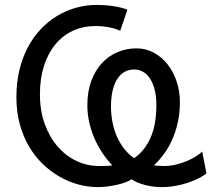

<svg xmlns="http://www.w3.org/2000/svg" viewBox="-20 -745 868 777"><path d="M429.2 -313Q429.2 -281.7 435.1 -251.2Q440.9 -220.7 452.6 -193.6Q464.4 -166.5 481.9 -143.8Q499.5 -121.1 522.5 -105Q563.5 -131.8 588.1 -185.1Q612.8 -238.3 612.8 -319.8Q612.8 -354 606.2 -380.6Q599.6 -407.2 587.9 -425.8Q576.2 -444.3 559.6 -454.1Q543 -463.9 522.5 -463.9Q502 -463.9 484.9 -454.6Q467.8 -445.3 455.3 -426.5Q442.9 -407.7 436 -379.4Q429.2 -351.1 429.2 -313ZM815.4 -43.9Q805.2 -34.2 786.1 -24.4Q767.1 -14.6 742.9 -6.3Q718.8 2 690.9 7.1Q663.1 12.2 634.8 12.2Q615.7 12.2 597.7 9.8Q579.6 7.3 564 2.9Q548.3 -1.5 535.2 -7.1Q522 -12.7 512.7 -19.5Q502.4 -12.7 486.6 -6.8Q470.7 -1 451.9 3.2Q433.1 7.3 413.3 9.8Q393.6 12.2 376 12.2Q336.4 12.2 296.9 1.5Q257.3 -9.3 220.7 -30.3Q184.1 -51.3 152.3 -82Q120.6 -112.8 96.9 -153.3Q73.2 -193.8 59.8 -243.4Q46.4 -293 46.4 -351.6Q46.4 -410.2 58.3 -460.4Q70.3 -510.7 92 -552.2Q113.8 -593.8 144 -626Q174.3 -658.2 210.4 -680.2Q246.6 -702.1 287.4 -713.6Q328.1 -725.1 371.1 -725.1Q387.2 -725.1 404.5 -723.9Q421.9 -722.7 438.2 -720.2Q454.6 -717.8 469.5 -714.1Q484.4 -710.4 495.6 -705.6L466.3 -620.1Q448.2 -629.4 421.4 -634.5Q394.5 -639.6 366.2 -639.6Q316.4 -639.6 274.9 -620.4Q233.4 -601.1 203.9 -565.2Q174.3 -529.3 158 -478.3Q141.6 -427.2 141.6 -363.8Q141.6 -296.9 161.1 -243.2Q180.7 -189.5 213.6 -151.6Q246.6 -113.8 289.8 -93.5Q333 -73.2 380.9 -73.2Q393.6 -73.2 408 -73.5Q422.4 -73.7 434.6 -75.7Q412.1 -99.1 393.6 -127.2Q375 -155.3 361.6 -186.5Q348.1 -217.8 340.8 -251.5Q333.5 -285.2 333.5 -319.3Q333.5 -375 349.6 -418Q365.7 -460.9 392.8 -490Q419.9 -519 456.1 -534.2Q492.2 -549.3 532.2 -549.3Q570.3 -549.3 602.5 -531.7Q634.8 -514.2 658.2 -484.6Q681.6 -455.1 694.8 -415.5Q708 -376 708 -332Q708 -289.1 700 -251.7Q691.9 -214.4 678 -182.4Q664.1 -150.4 644.8 -123.8Q625.5 -97.2 603 -75.7Q611.8 -74.7 623.3 -74Q634.8 -73.2 644.5 -73.2Q668 -73.2 691.7 -78.9Q715.3 -84.5 736.1 -93.3Q756.8 -102.1 773.2 -112.3Q789.6 -122.6 798.3 -131.8Z"/></svg>

Font: Andika FrenchTight
Style: Regular
Weight: 400
Designer: Victor Gaultney, Annie Olsen, Julie Remington, Don Collingsworth, Eric Hays, Becca Hirsbrunner
Foundry: SIL International
Version: Version 5.000 ; Dig1 Dig4Opn Dig7 LnSpcTght